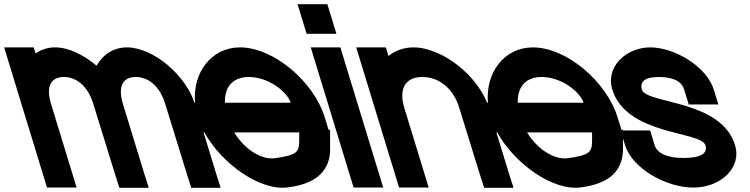

<svg xmlns="http://www.w3.org/2000/svg" viewBox="-177 -837 3547 908"><path d="M279.5 -526.1C308.3 -577.8 358.9 -612.5 422.6 -613C548.6 -613 704.6 -479 744.5 -345L843.9 -20L866.6 51H727.6L705.2 -19L604.5 -345C579.1 -428 527.7 -472 465.4 -473C403.8 -473 379.5 -428.6 404 -346.7L404.5 -345L425.9 -275L503.9 -20L526.6 51H387.6L365.2 -19L286.1 -275H285.9L264.5 -345C239.1 -428 187.7 -472 125.4 -473C63.4 -473 39.1 -428 64.5 -345L85.9 -275L163.9 -20L185.3 50H45.3L23.9 -20L-54.1 -275L-75.5 -345L-136 -543L-157.4 -613H-17.4L-8.7 -584.4C16.9 -602.2 47.8 -612.7 82.6 -613C146.9 -613 219 -578.1 279.5 -526.1Z M886.7 -351H1197.7C1182.7 -400 1096.7 -472 1000.4 -473C925.8 -473 884.1 -428 886.7 -351ZM789.4 -211H780.5L759.1 -281L737.7 -351H745.4C733.4 -494.4 822.4 -612.1 957.6 -613C1116.6 -613 1306.8 -452 1359.1 -281L1376.8 -223H1383.8L1384.3 -133C1384.7 -37 1327.5 31 1186 49C1052.6 68 871 -63.3 789.4 -211ZM1237.9 -211H930.6C979.1 -131 1059.1 -79.5 1124.8 -89H1125.8C1226.2 -104 1238.2 -117 1238.1 -173Z M1343 -677H1273L1230.2 -817H1300.2H1301.2H1371.2L1414 -677H1344ZM1314 -543 1292.6 -613H1432.6L1454 -543L1613.9 -20L1635.3 50H1495.3L1473.9 -20Z M1660.1 -572.2C1691.9 -597.6 1732 -612.7 1777.6 -613C1918.6 -613 2091.7 -472 2135.3 -326L2228.9 -20L2251.6 51H2112.6L2090.2 -19L1995.3 -326C1966.9 -419 1900.7 -472 1820.4 -473C1741.4 -473 1706.9 -419 1735.3 -326L1756.7 -256L1828.9 -20L1850.3 50H1710.3L1688.9 -20L1616.7 -256L1595.3 -326L1529 -543L1507.6 -613H1647.6Z M2271.7 -351H2582.7C2567.7 -400 2481.7 -472 2385.4 -473C2310.8 -473 2269.1 -428 2271.7 -351ZM2174.4 -211H2165.5L2144.1 -281L2122.7 -351H2130.4C2118.4 -494.4 2207.4 -612.1 2342.6 -613C2501.6 -613 2691.8 -452 2744.1 -281L2761.8 -223H2768.8L2769.3 -133C2769.7 -37 2712.5 31 2571 49C2437.6 68 2256 -63.3 2174.4 -211ZM2622.9 -211H2315.6C2364.1 -131 2444.1 -79.5 2509.8 -89H2510.8C2611.2 -104 2623.2 -117 2623.1 -173Z M3198.7 -413 3220.1 -343H3080.1L3058.7 -413C3047.4 -450 3011.7 -472 2940.4 -473C2870.4 -473 2848.4 -450 2858.7 -413C2879.5 -345 3235.1 -366 3299.1 -150C3332.2 -42 3228.6 51 3100.3 50C2973.3 50 2812.5 -41 2779.1 -150L2757.7 -220H2897.7L2919.1 -150C2929.8 -115 2974.8 -89 3057.5 -90C3141.5 -90 3170.1 -114 3159.1 -150C3138.4 -218 2787.4 -195 2718.7 -413C2686 -520 2781.9 -612 2897.6 -613C3015.6 -613 3166 -520 3198.7 -413Z"/></svg>

Font: Nordica Plus
Style: NordicaClassicRgOpObl
Weight: 500
Version: Version 1.01